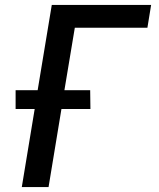

<svg xmlns="http://www.w3.org/2000/svg" viewBox="-20 -755 640 775"><path d="M68 0 120 -315H43V-391H132L189 -735H590L575 -643H282L240 -391H344L345 -315H228L176 0Z"/></svg>

Font: Iosevka Semibold Extended
Style: Italic
Weight: 600
Width: 7
Italic angle: -9°
Monospace: yes
Designer: Belleve Invis
Foundry: Belleve Invis
Version: Version 32.5.0; ttfautohint (v1.8.4)